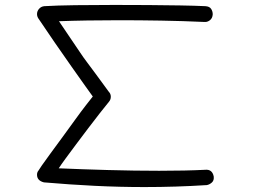

<svg xmlns="http://www.w3.org/2000/svg" viewBox="-20 -691 1040 778"><path d="M818 59Q755 63 692 65Q629 67 565 67Q465 67 363.5 62Q262 57 158 48Q130 41 130 17Q130 7 136 0Q136 -1 149.5 -20.5Q163 -40 185.5 -70.5Q208 -101 234 -136.5Q260 -172 284.5 -206Q309 -240 328.5 -265Q348 -290 356 -300Q350 -308 326.5 -341Q303 -374 269.5 -421.5Q236 -469 200.5 -520.5Q165 -572 135 -617Q130 -625 130 -634Q130 -646 138.5 -655.5Q147 -665 160 -666Q210 -669 285 -670Q360 -671 443 -671Q513 -671 581.5 -670.5Q650 -670 710 -669Q770 -668 812 -666Q829 -665 835.5 -655Q842 -645 842 -633Q841 -617 830.5 -609Q820 -601 809 -602Q721 -606 633 -607.5Q545 -609 462 -609Q395 -609 333.5 -608Q272 -607 219 -605Q251 -557 271 -528Q291 -499 304.5 -478.5Q318 -458 332.5 -439Q347 -420 367.5 -392Q388 -364 421 -319Q429 -311 429 -299Q429 -287 421 -278Q407 -261 385 -233Q363 -205 338 -172Q313 -139 289 -107Q265 -75 246 -49Q227 -23 218 -9Q310 -5 418 -2Q526 1 625 1Q678 1 725.5 0Q773 -1 811 -3Q840 -6 846 24Q848 40 838.5 48.5Q829 57 818 59Z"/></svg>

Font: Hachi Maru Pop
Style: Regular
Weight: 400
Designer: Nontynet
Foundry: Nontynet
Version: Version 1.300